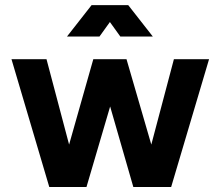

<svg xmlns="http://www.w3.org/2000/svg" viewBox="-20 -743 876 763"><path d="M175.8 0H323.7L417.7 -319.8L509.8 0H660.2L810.8 -507.8H671.1L581.3 -168.5L482.7 -507.8H350.8L254.6 -168.5L164.8 -507.8H25.6ZM458.3 -597.7H587.4L489.5 -722.7H368.4ZM375.2 -597.7 465.1 -722.7H344L246.1 -597.7Z"/></svg>

Font: Giphurs
Style: Regular
Weight: 400
Version: Version 2.010